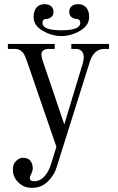

<svg xmlns="http://www.w3.org/2000/svg" viewBox="-20 -668 570 926"><path d="M276 -522Q367 -522 367 -557Q367 -577 347 -577Q336 -577 325 -585.5Q314 -594 314 -611Q314 -628 325.5 -638Q337 -648 357 -648Q382 -648 396 -631.5Q410 -615 410 -586Q410 -545 366 -519.5Q322 -494 276 -494Q230 -494 186 -519.5Q142 -545 142 -586Q142 -615 156 -631.5Q170 -648 195 -648Q215 -648 226.5 -638Q238 -628 238 -611Q238 -594 227 -585.5Q216 -577 205 -577Q185 -577 185 -557Q185 -522 276 -522ZM134 238Q95 238 70 213Q42 187 42 150Q42 122 58 108Q73 93 92 93Q115 93 126.5 107.5Q138 122 138 144Q138 156 130 172Q124 182 124 191Q124 206 144 206Q174 206 194.5 182.5Q215 159 225 127L252 40L110 -373Q102 -395 96.5 -405.5Q91 -416 79.5 -424Q68 -432 51 -432H18V-456H244V-432H212Q200 -432 190 -425.5Q180 -419 180 -408Q180 -391 186 -375L290 -68L373 -342Q384 -373 384 -393Q384 -410 374 -421Q364 -432 348 -432H324V-456H506V-432H483Q434 -432 414 -373L253 139Q242 176 211 207Q180 238 134 238Z"/></svg>

Font: Old Standard TT
Style: Regular
Weight: 400
Designer: Alexey Kryukov <alexios@thessalonica.org.ru>
Version: Version 2.2